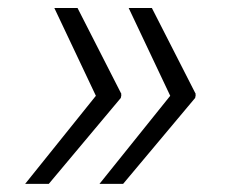

<svg xmlns="http://www.w3.org/2000/svg" viewBox="-20 -534 577 476"><path d="M42.3 -78.1 217.7 -296.5 114.7 -514.2H172.2L280.9 -301.1L280.2 -298.3H280.9L279.5 -291.2L100.9 -78.1ZM226.6 -78.1 402 -296.5 299 -514.2H356.5L465.2 -301.1L464.5 -298.3H465.2L463.8 -291.2L285.2 -78.1Z"/></svg>

Font: Inter Light  BETA
Style: Italic
Weight: 300
Italic angle: 9.39999°
Designer: Rasmus Andersson
Foundry: rsms
Version: Version 3.011;git-f93a4a705